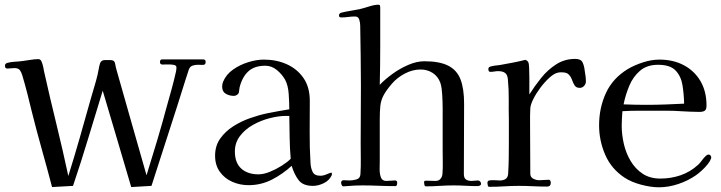

<svg xmlns="http://www.w3.org/2000/svg" viewBox="-20 -791 3061 815"><path d="M853 -528Q853 -515 840.5 -515.5Q828 -516 820 -516Q808 -516 797.5 -512.5Q787 -509 782 -497Q778 -486 774.5 -474Q771 -462 767 -451L732 -340L623 -2L537 3Q507 -100 476.5 -202Q446 -304 416 -406Q385 -305 354.5 -204Q324 -103 290 -2L201 3Q180 -77 157.5 -157Q135 -237 115 -317Q106 -355 96 -394Q86 -433 75 -470Q71 -484 64.5 -493Q58 -502 41 -502Q34 -502 26.5 -501Q19 -500 11 -500Q1 -500 1 -512Q1 -521 11 -524Q25 -528 43 -529Q61 -530 76 -532Q93 -534 110 -537Q127 -540 143 -540Q152 -540 156.5 -529.5Q161 -519 163.5 -506.5Q166 -494 167 -488Q192 -376 219 -266Q246 -156 270 -44Q296 -127 319.5 -209.5Q343 -292 366 -374Q373 -399 380.5 -423.5Q388 -448 394 -473Q397 -485 399 -498Q401 -511 405 -523Q410 -536 424.5 -536Q439 -536 449 -536Q466 -536 468.5 -521.5Q471 -507 475 -493Q507 -381 538.5 -269.5Q570 -158 602 -47Q625 -121 647 -194.5Q669 -268 689 -343Q699 -378 709 -414.5Q719 -451 727 -487Q728 -492 728.5 -496.5Q729 -501 729 -505Q729 -514 716 -516Q703 -518 689 -517.5Q675 -517 670 -517Q659 -517 659 -528Q659 -539 669 -539H842Q853 -539 853 -528Z M1214 -117Q1210 -162 1209.5 -207.5Q1209 -253 1208 -299H1194Q1163 -299 1125.5 -289.5Q1088 -280 1054 -261Q1020 -242 998.5 -213.5Q977 -185 977 -148Q977 -100 1004 -75.5Q1031 -51 1077 -51Q1099 -51 1125 -61.5Q1151 -72 1175 -87Q1199 -102 1214 -117ZM1389 -53Q1389 -49 1388 -47Q1378 -25 1354.5 -13.5Q1331 -2 1308 -2Q1266 -2 1247.5 -26.5Q1229 -51 1218 -87Q1180 -52 1134 -28.5Q1088 -5 1035 -5Q998 -5 965.5 -19.5Q933 -34 913 -62Q893 -90 893 -130Q893 -172 914.5 -202.5Q936 -233 969.5 -254.5Q1003 -276 1041.5 -289.5Q1080 -303 1114 -310Q1137 -315 1161 -319Q1185 -323 1208 -327Q1208 -355 1205.5 -392Q1203 -429 1190 -453Q1177 -476 1155 -494Q1133 -512 1106 -512Q1060 -512 1034 -488Q1008 -464 997 -420Q996 -415 995.5 -409.5Q995 -404 994 -399Q993 -393 986.5 -388.5Q980 -384 973 -384Q954 -384 938.5 -393Q923 -402 923 -423Q923 -435 927 -444Q940 -475 969 -495.5Q998 -516 1033.5 -527Q1069 -538 1100 -538Q1154 -538 1198 -518Q1242 -498 1268.5 -459.5Q1295 -421 1295 -363Q1295 -298 1294.5 -232Q1294 -166 1298 -100Q1299 -78 1307 -61.5Q1315 -45 1340 -45Q1353 -45 1367.5 -51.5Q1382 -58 1386 -58Q1389 -58 1389 -53Z M2022 -11Q2022 -6 2017 -3.5Q2012 -1 2007 -1Q1982 -1 1956.5 -2.5Q1931 -4 1905 -4Q1876 -4 1846.5 -2Q1817 0 1788 0Q1783 0 1781.5 -6.5Q1780 -13 1780 -17Q1780 -24 1787 -24Q1798 -24 1808.5 -23.5Q1819 -23 1829 -23Q1842 -23 1849.5 -31.5Q1857 -40 1858 -52Q1860 -77 1859.5 -102Q1859 -127 1859 -151Q1859 -181 1859 -210.5Q1859 -240 1859 -270Q1859 -300 1859 -330Q1859 -360 1857 -390Q1856 -403 1854.5 -415.5Q1853 -428 1849 -440Q1839 -467 1816.5 -481.5Q1794 -496 1765 -496Q1731 -496 1698 -478.5Q1665 -461 1643 -435Q1619 -407 1608 -386Q1597 -365 1594.5 -342Q1592 -319 1592 -282V-106Q1592 -95 1591.5 -75Q1591 -55 1596.5 -39Q1602 -23 1619 -23Q1629 -23 1638 -24Q1647 -25 1657 -25Q1666 -25 1666 -15Q1666 -10 1664.5 -5.5Q1663 -1 1657 -1Q1623 -1 1587.5 -2.5Q1552 -4 1517 -4Q1485 -4 1452 -1Q1448 -1 1445 -0.5Q1442 0 1438 0Q1433 0 1430.5 -5.5Q1428 -11 1428 -15Q1428 -26 1439 -26Q1445 -26 1451 -25.5Q1457 -25 1464 -25Q1478 -25 1493.5 -29.5Q1509 -34 1510 -52Q1512 -85 1511.5 -118Q1511 -151 1511 -183Q1511 -245 1511.5 -306Q1512 -367 1512 -428Q1512 -492 1511 -555.5Q1510 -619 1509 -683Q1509 -694 1505 -707.5Q1501 -721 1487 -721Q1473 -721 1458 -719Q1443 -717 1428 -717Q1419 -717 1419 -725Q1419 -734 1428 -737Q1448 -742 1467.5 -745Q1487 -748 1506 -752Q1523 -756 1546.5 -763.5Q1570 -771 1586 -771Q1592 -771 1593 -767.5Q1594 -764 1594 -759Q1594 -677 1594 -595Q1594 -513 1592 -431Q1614 -454 1645.5 -477Q1677 -500 1713 -515.5Q1749 -531 1781 -531Q1846 -531 1883 -512Q1920 -493 1935 -453.5Q1950 -414 1950 -351Q1950 -276 1949.5 -201.5Q1949 -127 1949 -52Q1949 -36 1957.5 -29.5Q1966 -23 1982 -23Q1989 -23 1995.5 -24Q2002 -25 2009 -25Q2014 -25 2018 -20.5Q2022 -16 2022 -11Z M2467 -445Q2467 -435 2459.5 -426.5Q2452 -418 2441 -418Q2426 -418 2419.5 -428Q2413 -438 2408.5 -451Q2404 -464 2395 -474Q2386 -484 2365 -484Q2361 -484 2357.5 -484Q2354 -484 2350 -483Q2333 -480 2313 -462Q2293 -444 2274.5 -419.5Q2256 -395 2244 -371Q2232 -347 2231 -331Q2230 -315 2230 -299.5Q2230 -284 2230 -269Q2230 -215 2230.5 -161Q2231 -107 2231 -54Q2231 -39 2243.5 -32.5Q2256 -26 2269 -26Q2279 -26 2289 -27Q2299 -28 2309 -28Q2314 -28 2316 -23.5Q2318 -19 2318 -15Q2318 1 2302 1Q2272 1 2242 -0.5Q2212 -2 2182 -2Q2151 -2 2119.5 0Q2088 2 2056 2Q2052 2 2050.5 -4Q2049 -10 2049 -14Q2049 -24 2057 -25Q2068 -27 2080 -26Q2092 -25 2102 -25Q2117 -25 2126.5 -31.5Q2136 -38 2137 -54Q2139 -86 2139.5 -119Q2140 -152 2140 -185V-282Q2139 -325 2139.5 -367.5Q2140 -410 2136 -452Q2135 -472 2125 -480.5Q2115 -489 2095 -489Q2087 -489 2078.5 -487.5Q2070 -486 2061 -486Q2053 -486 2053 -498Q2053 -505 2060 -508Q2070 -511 2081 -512.5Q2092 -514 2102 -515Q2129 -520 2156 -525Q2183 -530 2210 -537Q2219 -534 2223 -526Q2225 -522 2226 -504Q2227 -486 2227 -462.5Q2227 -439 2227 -418.5Q2227 -398 2227 -390Q2249 -425 2277 -460Q2305 -495 2341 -518Q2377 -541 2422 -541Q2446 -541 2453 -526Q2460 -511 2462 -491Q2464 -480 2465.5 -468Q2467 -456 2467 -445Z M2884 -351Q2883 -392 2877 -429.5Q2871 -467 2848 -491.5Q2825 -516 2773 -516Q2726 -516 2696.5 -490.5Q2667 -465 2651 -426.5Q2635 -388 2627 -348Q2652 -347 2676 -346.5Q2700 -346 2724 -346Q2764 -346 2804 -347.5Q2844 -349 2884 -351ZM2999 -122Q2999 -117 2997 -116Q2994 -106 2982.5 -92Q2971 -78 2957 -65.5Q2943 -53 2934 -47Q2901 -24 2859.5 -10Q2818 4 2777 4Q2743 4 2701.5 -7Q2660 -18 2631 -37Q2575 -74 2549 -134Q2523 -194 2523 -259Q2523 -333 2552 -396Q2581 -459 2645 -498Q2674 -515 2710 -526.5Q2746 -538 2779 -538Q2838 -538 2883 -514Q2928 -490 2953.5 -446.5Q2979 -403 2979 -343Q2979 -326 2971.5 -321Q2964 -316 2949 -316Q2929 -316 2909 -317Q2889 -318 2869 -319Q2841 -321 2813.5 -321Q2786 -321 2758 -321Q2724 -321 2690 -321Q2656 -321 2622 -319Q2621 -303 2620 -288Q2619 -273 2619 -257Q2619 -220 2628 -180.5Q2637 -141 2657 -107.5Q2677 -74 2708 -53.5Q2739 -33 2783 -33Q2828 -33 2869 -47Q2910 -61 2944 -92Q2953 -101 2960.5 -111.5Q2968 -122 2977 -130Q2982 -135 2988 -135Q2993 -135 2996 -131Q2999 -127 2999 -122Z"/></svg>

Font: Kaisei HarunoUmi
Style: Regular
Weight: 400
Designer: Font-Kai, 金井和夫
Foundry: KAZUO KANAI
Version: Version 5.003